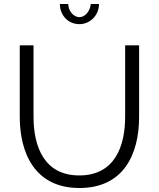

<svg xmlns="http://www.w3.org/2000/svg" viewBox="-20 -937 795 962"><path d="M377 -58C201 -58 148 -203 148 -352V-710H79V-352C79 -172 153 5 378 5C597 5 677 -161 677 -352V-710H607V-352C607 -207 557 -58 377 -58ZM378 -851C349 -851 322 -882 322 -917H280C280 -860 322 -816 378 -816C432 -816 476 -861 476 -917H435C431 -880 406 -851 378 -851Z"/></svg>

Font: Raleway Reg
Style: Regular
Weight: 400
Designer: Matt McInerney, Pablo Impallari, Rodrigo Fuenzalida
Foundry: Matt McInerney, Pablo Impallari, Rodrigo Fuenzalida
Version: Version 3.00 July 28, 2015